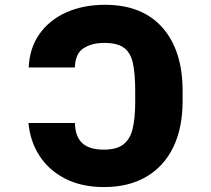

<svg xmlns="http://www.w3.org/2000/svg" viewBox="-20 -757 865 787"><path d="M96.7 -252.9H287.1Q288.1 -197.8 316.9 -170.7Q345.7 -143.6 405.3 -143.6Q458.5 -143.6 486.3 -165.5Q514.2 -187.5 524.2 -231.2Q534.2 -274.9 534.2 -340.8V-384.8Q534.2 -453.1 525.1 -496.6Q516.1 -540 489 -560.5Q461.9 -581.1 407.2 -581.1Q355.5 -581.1 321.8 -558.8Q288.1 -536.6 287.1 -480.5H97.7Q101.1 -560.1 141.6 -617.4Q182.1 -674.8 251.5 -706.1Q320.8 -737.3 410.2 -737.3Q563.5 -737.3 646 -643.6Q728.5 -549.8 728.5 -384.8V-342.8Q728.5 -232.4 690.2 -153.6Q651.9 -74.7 579.6 -32.5Q507.3 9.8 406.2 9.8Q315.4 9.8 248.3 -24.2Q181.2 -58.1 142.3 -117.7Q103.5 -177.2 96.7 -252.9Z"/></svg>

Font: Inter Black
Style: Regular
Weight: 900
Designer: Rasmus Andersson
Foundry: rsms
Version: Version 4.000;git-a52131595